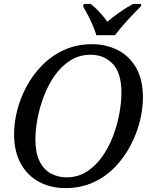

<svg xmlns="http://www.w3.org/2000/svg" viewBox="-20 -951 782 982"><path d="M314 11Q240 11 180.5 -20.5Q121 -52 86.5 -114Q52 -176 52 -266Q52 -324 68 -387Q84 -450 116.5 -510Q149 -570 197 -618.5Q245 -667 309 -696Q373 -725 452 -725Q521 -725 580 -696Q639 -667 675 -606.5Q711 -546 711 -450Q711 -395 695.5 -332Q680 -269 648.5 -208.5Q617 -148 569.5 -98Q522 -48 458 -18.5Q394 11 314 11ZM320 -44Q378 -44 423.5 -73Q469 -102 502.5 -149.5Q536 -197 558 -254.5Q580 -312 590.5 -370Q601 -428 601 -477Q601 -578 556.5 -624.5Q512 -671 444 -671Q386 -671 340 -642Q294 -613 260.5 -565.5Q227 -518 205 -460.5Q183 -403 172 -345Q161 -287 161 -238Q161 -170 182 -127Q203 -84 239.5 -64Q276 -44 320 -44ZM473 -771Q462 -807 442 -848.5Q422 -890 405 -918L408 -931H444Q467 -913 489.5 -888.5Q512 -864 529 -840Q557 -864 593 -889Q629 -914 661 -931H703L700 -918Q671 -890 633.5 -849Q596 -808 568 -771Z"/></svg>

Font: NotoSerif-Italic
Style: Regular
Weight: 400
Italic angle: -12°
Designer: Monotype Design Team
Foundry: Monotype Imaging Inc.
Version: Version 2.007; ttfautohint (v1.8) -l 8 -r 50 -G 200 -x 14 -D